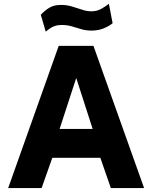

<svg xmlns="http://www.w3.org/2000/svg" viewBox="-20 -956 774 976"><path d="M21.5 0 278.5 -723H455L712.5 0H543.5L490 -154H246L191.5 0ZM283 -300.5H451L367.5 -559.5ZM552.5 -838Q536 -824 508 -812.2Q480 -800.5 445.5 -800.5Q417 -800.5 392.8 -807.8Q368.5 -815 345 -822Q321.5 -829 294.5 -829Q269.5 -829 251.8 -821.2Q234 -813.5 212.5 -795L187.5 -881Q206.5 -901.5 230 -916.2Q253.5 -931 290 -931Q319.5 -931 346 -923Q372.5 -915 397.2 -906.8Q422 -898.5 444.5 -898.5Q472.5 -898.5 495 -911.2Q517.5 -924 533.5 -936.5Z"/></svg>

Font: Public Sans Thin ExtraBold
Style: Regular
Weight: 800
Version: Version 1.007